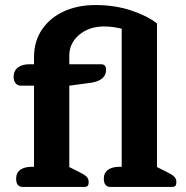

<svg xmlns="http://www.w3.org/2000/svg" viewBox="-20 -742 737 762"><path d="M44 -33Q44 -56 60.5 -68Q77 -80 106 -80H115V-402H63Q50 -402 42 -411.5Q34 -421 34 -437Q34 -461 51 -474Q68 -487 96 -487H115V-515Q115 -579 147.5 -626Q180 -673 235 -697.5Q290 -722 358 -722Q436 -722 500.5 -700.5Q565 -679 603 -649V-79L639 -61Q662 -50 671 -41.5Q680 -33 680 -19Q680 -9 676 -4.5Q672 0 662 0H419Q392 0 392 -33Q392 -56 408.5 -68Q425 -80 454 -80H463V-628Q427 -637 393 -637Q334 -637 294.5 -604Q255 -571 255 -521V-487H381Q401 -487 401 -465Q401 -443 384 -429.5Q367 -416 330 -412L255 -402V-79L291 -61Q314 -50 323 -41.5Q332 -33 332 -19Q332 -9 328 -4.5Q324 0 314 0H71Q44 0 44 -33Z"/></svg>

Font: Maitree
Style: Bold
Weight: 700
Designer: CadsonDemak Team
Foundry: CadsonDemak
Version: Version 1.002